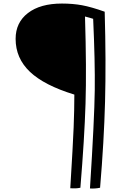

<svg xmlns="http://www.w3.org/2000/svg" viewBox="-20 -783 684 1082"><path d="M570 -717Q578 -435 572 -210Q566 15 544 275Q530 278 515.5 279Q501 280 487 279Q512 -112 514 -274.5Q516 -437 505 -677Q496 -680 485 -683Q474 -686 459 -690Q468 -394 462 -199Q456 -4 433 275Q420 278 404.5 278.5Q389 279 376 278Q391 35 395 -65Q399 -165 399 -250Q229 -302 148.5 -378.5Q68 -455 68 -564Q68 -656 137.5 -709.5Q207 -763 329 -763Q390 -763 442 -753.5Q494 -744 570 -717Z"/></svg>

Font: Atma
Style: Regular
Weight: 400
Designer: Gregori Vincens, Jeremie Hornus, Riccardo Olocco, Yoann Minet.
Foundry: black foundry
Version: Version 1.102;PS 1.100;hotconv 1.0.86;makeotf.lib2.5.63406